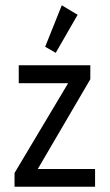

<svg xmlns="http://www.w3.org/2000/svg" viewBox="-20 -707 415 727"><path d="M35 0V-52L238 -392H51V-460H322V-407L123 -67H340V0ZM191 -507 151 -530 214 -687 274 -651Z"/></svg>

Font: Inconsolata Condensed Medium
Style: Regular
Weight: 500
Width: 3
Monospace: yes
Designer: Raph Levien, Cyreal, Brenton Simpson
Foundry: Raph Levien, Cyreal, Google
Version: Version 3.100; ttfautohint (v1.8.4.7-5d5b)